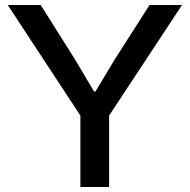

<svg xmlns="http://www.w3.org/2000/svg" viewBox="-20 -749 761 769"><path d="M302 0V-286L11 -729H143L281 -510L357 -382H362L439 -510L579 -729H709L417 -286V0Z"/></svg>

Font: Mona Sans SemiExpanded Medium
Style: Regular
Weight: 500
Width: 6
Designer: Deni Anggara
Foundry: GitHub
Version: Version 2.000